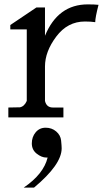

<svg xmlns="http://www.w3.org/2000/svg" viewBox="-20 -535 479 875"><path d="M261 141Q261 215 135 320H88Q179 258 197 183Q194 183 191 183Q170 183 147.5 165.5Q125 148 125 118.5Q125 89 142.5 68Q160 47 188 47Q216 47 236 64Q256 81 258.5 105.5Q261 130 261 141ZM380 -515H382Q410 -515 429 -513Q414 -455 414 -434Q394 -437 367 -437Q288 -437 236.5 -368.5Q185 -300 185 -232V-75Q192 -45 221 -45H269V0H18V-45L71 -46Q91 -50 102 -75V-401H27V-421L146 -501H185V-372Q244 -515 380 -515Z"/></svg>

Font: Sawarabi Mincho
Style: Regular
Weight: 400
Version: Version 1.00